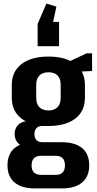

<svg xmlns="http://www.w3.org/2000/svg" viewBox="-20 -867 543 1076"><path d="M252 -161Q155 -161 100.5 -202.5Q46 -244 46 -320V-390Q46 -466 100.5 -508Q155 -550 252 -550Q348 -550 402 -508Q456 -466 456 -390V-320Q456 -244 402 -202.5Q348 -161 252 -161ZM177 189Q101 189 61.5 155.5Q22 122 22 60Q22 -4 61.5 -37Q101 -70 177 -70H325Q401 -70 440.5 -37Q480 -4 480 60Q480 122 440.5 155.5Q401 189 325 189ZM291 113Q344 113 344 60Q344 6 291 6H212Q157 6 157 60Q157 113 212 113ZM144 -41Q106 -41 84 -62Q62 -83 62 -115Q62 -149 83.5 -169Q105 -189 145 -189H252V-161H217Q195 -161 184 -148.5Q173 -136 173 -115Q173 -95 184 -82.5Q195 -70 217 -70H252V-41ZM252 -248Q284 -248 302 -266Q320 -284 320 -318V-392Q320 -426 302.5 -444Q285 -462 252 -462Q219 -462 201 -444Q183 -426 183 -392V-318Q183 -284 201 -266Q219 -248 252 -248ZM337 -508 465 -568H496V-469L337 -462ZM191 -608V-733L240 -847L296 -830L260 -662L198 -744H311V-608Z"/></svg>

Font: Pathway Extreme Condensed
Style: Bold
Weight: 700
Width: 3
Version: Version 1.001;gftools[0.9.26]